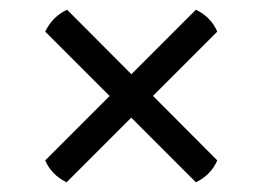

<svg xmlns="http://www.w3.org/2000/svg" viewBox="-20 -545 540 395"><path d="M118 -525 427 -215Q414 -185 383 -170L73 -480Q88 -511 118 -525ZM427 -480 117 -170Q86 -185 73 -215L383 -525Q414 -510 427 -480Z"/></svg>

Font: Arima SemiBold
Style: Regular
Weight: 600
Designer: Joana Correia and Natanael Gama
Foundry: NDISCOVER
Version: Version 1.101;gftools[0.9.23]